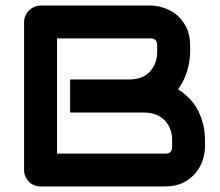

<svg xmlns="http://www.w3.org/2000/svg" viewBox="-20 -672 793 692"><path d="M718.8 -143.1Q718.8 -120.8 711.1 -96.3Q703.5 -71.8 686.4 -50.2Q669.3 -28.7 641.8 -14.4Q614.4 0 575.2 0H126.7Q113.9 0 103 -4.5Q92.1 -8.9 84.2 -17.1Q76.2 -25.2 71.5 -35.9Q66.8 -46.5 66.8 -59.4V-592.1Q66.8 -604 71.5 -615.1Q76.2 -626.2 84.2 -634.2Q92.1 -642.1 103 -647Q113.9 -652 126.7 -652H522.3Q543.6 -652 568.8 -644.3Q594.1 -636.6 615.3 -619.6Q636.6 -602.5 651 -574.8Q665.3 -547 665.3 -508.4V-486.1Q665.3 -454 655.2 -418.3Q645 -382.7 621.8 -350Q641.6 -337.6 659.2 -320.5Q676.7 -303.5 689.9 -280.7Q703 -257.9 710.9 -229Q718.8 -200 718.8 -165.8ZM600.5 -165.8Q600.5 -189.1 593.1 -207.7Q585.6 -226.2 572.5 -239.4Q559.4 -252.5 540.8 -259.4Q522.3 -266.3 499 -266.3H232.7V-385.6H446Q469.3 -385.6 487.9 -392.6Q506.4 -399.5 519.3 -412.9Q532.2 -426.2 539.4 -444.6Q546.5 -462.9 546.5 -486.1V-508.4Q546.5 -533.7 522.3 -533.7H185.6V-118.3H575.2Q578.2 -118.3 582.7 -118.8Q587.1 -119.3 591.1 -121.5Q595 -123.8 597.8 -129.5Q600.5 -135.1 600.5 -144.1Z"/></svg>

Font: AKL FREE 001
Style: Regular
Weight: 400
Designer: AKL
Foundry: AKL
Version: Version 1.00;August 10, 2024;FontCreator 13.0.0.2630 64-bit